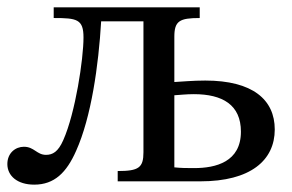

<svg xmlns="http://www.w3.org/2000/svg" viewBox="-31 -493 793 522"><path d="M512 -473H115V-444C178 -444 196 -441 196 -391C196 -333 174 -186 141 -112C127 -80 112 -72 94 -72C69 -72 62 -94 34 -94C11 -94 -11 -77 -11 -47C-11 -15 16 9 62 9C117 9 150 -24 176 -83C217 -174 237 -315 244 -435H359V-79C359 -37 346 -28 289 -28V0H514C650 0 716 -57 716 -141C716 -222 656 -274 527 -274C492 -274 464 -271 443 -270V-393C443 -436 457 -444 512 -444ZM443 -234C459 -235 476 -237 496 -237C574 -237 624 -208 624 -135C624 -53 556 -36 497 -36C476 -36 463 -36 443 -38Z"/></svg>

Font: STIX Two Math
Style: Regular
Weight: 400
Designer: Ross Mills, John Hudson & Paul Hanslow, Tiro Typeworks Ltd; with portions MicroPress Inc., with additions and correction
Foundry: Tiro Typeworks Ltd
Version: Version 2.02 b142